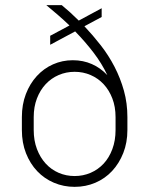

<svg xmlns="http://www.w3.org/2000/svg" viewBox="-20 -720 585 746"><path d="M175 -581 250 -621Q228 -642 205.5 -661.5Q183 -681 160 -700H220Q237 -686 253 -671.5Q269 -657 286 -640L375 -688V-654L308 -618Q341 -583 371.5 -544Q402 -505 425 -460.5Q448 -416 461.5 -367.5Q475 -319 475 -265V-215Q475 -166 459 -125.5Q443 -85 415.5 -55.5Q388 -26 350.5 -10Q313 6 270 6Q227 6 189.5 -10Q152 -26 124.5 -55Q97 -84 81 -124.5Q65 -165 65 -215V-265Q65 -314 80.5 -354.5Q96 -395 123 -424.5Q150 -454 186 -470Q222 -486 263 -486Q303 -486 337 -471Q371 -456 397 -428Q376 -473 343.5 -515.5Q311 -558 272 -598L175 -546ZM270 -36Q303 -36 332 -48.5Q361 -61 382.5 -84Q404 -107 416.5 -140.5Q429 -174 429 -215V-265Q429 -305 416.5 -337.5Q404 -370 382.5 -393Q361 -416 332 -428.5Q303 -441 270 -441Q237 -441 208 -428.5Q179 -416 157.5 -393Q136 -370 123.5 -337.5Q111 -305 111 -265V-215Q111 -174 123.5 -141Q136 -108 157.5 -84.5Q179 -61 208 -48.5Q237 -36 270 -36Z"/></svg>

Font: PT Root UI Web Light
Style: Regular
Weight: 300
Designer: Vitaly Kuzmin
Foundry: ParaType Ltd.
Version: Version 1.000W